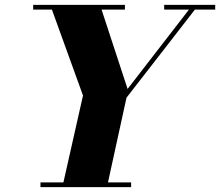

<svg xmlns="http://www.w3.org/2000/svg" viewBox="-20 -770 906 790"><path d="M236.5 0 321.5 -377 186.5 -750H391.5L505 -404L771 -748H795.5L500.5 -368L420 0ZM146.5 0V-19.5H519.5V0ZM116.5 -730.5V-750H494V-730.5ZM655.5 -730.5V-750H865.5V-730.5Z"/></svg>

Font: Bodoni Moda ExtraBold
Style: Italic
Weight: 800
Italic angle: -13°
Version: Version 2.005